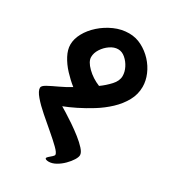

<svg xmlns="http://www.w3.org/2000/svg" viewBox="-178 -736 835 928"><g transform="rotate(30 239.0 -272.0)"><path d="M25 -195Q25 -206 47 -218Q69 -230 100.5 -244.5Q132 -259 163 -278Q135 -300 108 -329Q81 -358 64.5 -389.5Q48 -421 48 -449Q48 -481 66 -514Q84 -547 115.5 -575Q147 -603 186.5 -620.5Q226 -638 268 -638Q306 -638 339.5 -620.5Q373 -603 398.5 -575.5Q424 -548 438.5 -514Q453 -480 453 -446Q453 -404 432.5 -367Q412 -330 379 -299Q346 -268 306.5 -243.5Q267 -219 229.5 -200.5Q192 -182 163 -171Q170 -167 192 -153.5Q214 -140 242 -121Q270 -102 296 -81.5Q322 -61 339 -42Q356 -23 356 -9Q356 2 345.5 19Q335 36 317.5 53.5Q300 71 279.5 82.5Q259 94 240 94Q232 94 226 92Q220 90 220 86Q220 81 228 74.5Q236 68 244 60.5Q252 53 252 49Q252 38 229 15.5Q206 -7 172.5 -35.5Q139 -64 105 -93.5Q71 -123 48 -150Q25 -177 25 -195ZM165 -447Q165 -422 195.5 -392Q226 -362 268 -345Q296 -365 319.5 -390.5Q343 -416 343 -443Q343 -466 331.5 -489Q320 -512 301 -528.5Q282 -545 260 -545Q238 -545 216 -530Q194 -515 179.5 -492.5Q165 -470 165 -447Z"/></g></svg>

Font: Alkatra Medium
Style: Regular
Weight: 500
Designer: Suman Bhandary
Version: Version 1.100;gftools[0.9.22]